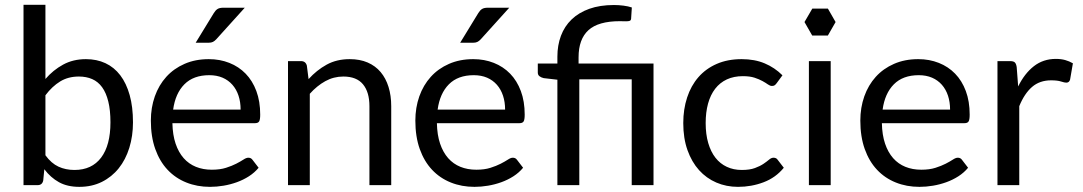

<svg xmlns="http://www.w3.org/2000/svg" viewBox="-20 -756 4423 784"><path d="M76 0V-736.5H165.5V-433.5Q197 -470 237.8 -492.2Q278.5 -514.5 331 -514.5Q375 -514.5 410.5 -498Q446 -481.5 471 -448.8Q496 -416 509.5 -367.8Q523 -319.5 523 -256.5Q523 -200.5 508 -152.2Q493 -104 464.8 -68.8Q436.5 -33.5 395.8 -13.2Q355 7 304 7Q255 7 220.8 -12Q186.5 -31 161 -65L156.5 -19Q152.5 0 133.5 0ZM302 -443.5Q258.5 -443.5 225.8 -423.5Q193 -403.5 165.5 -367V-122Q189.5 -89 218.8 -75.5Q248 -62 284 -62Q355 -62 393 -112.5Q431 -163 431 -256.5Q431 -306 422.2 -341.5Q413.5 -377 397 -399.8Q380.5 -422.5 356.5 -433Q332.5 -443.5 302 -443.5Z M832.5 -514.5Q878 -514.5 916.5 -499.2Q955 -484 983 -455.2Q1011 -426.5 1026.8 -384.2Q1042.5 -342 1042.5 -288Q1042.5 -267 1038 -260Q1033.5 -253 1021 -253H684Q685 -205 697 -169.5Q709 -134 730 -110.2Q751 -86.5 780 -74.8Q809 -63 845 -63Q878.5 -63 902.8 -70.8Q927 -78.5 944.5 -87.5Q962 -96.5 973.8 -104.2Q985.5 -112 994 -112Q1005 -112 1011 -103.5L1036 -71Q1019.5 -51 996.5 -36.2Q973.5 -21.5 947.2 -12Q921 -2.5 893 2.2Q865 7 837.5 7Q785 7 740.8 -10.8Q696.5 -28.5 664.2 -62.8Q632 -97 614 -147.5Q596 -198 596 -263.5Q596 -316.5 612.2 -362.5Q628.5 -408.5 659 -442.2Q689.5 -476 733.5 -495.2Q777.5 -514.5 832.5 -514.5ZM834.5 -449Q770 -449 733 -411.8Q696 -374.5 687 -308.5H962.5Q962.5 -339.5 954 -365.2Q945.5 -391 929 -409.8Q912.5 -428.5 888.8 -438.8Q865 -449 834.5 -449ZM979.5 -724.5 863 -595.5Q856 -588 849.2 -584.8Q842.5 -581.5 832 -581.5H779L853 -702.5Q860 -714 868.2 -719.2Q876.5 -724.5 892.5 -724.5Z M1156 0V-506.5H1209Q1228 -506.5 1233 -488L1240 -433Q1273 -469.5 1313.8 -492Q1354.5 -514.5 1408 -514.5Q1449.5 -514.5 1481.2 -500.8Q1513 -487 1534.2 -461.8Q1555.5 -436.5 1566.5 -401Q1577.5 -365.5 1577.5 -322.5V0H1488.5V-322.5Q1488.5 -380 1462.2 -411.8Q1436 -443.5 1382 -443.5Q1342.5 -443.5 1308.2 -424.5Q1274 -405.5 1245 -373V0Z M1912.5 -514.5Q1958 -514.5 1996.5 -499.2Q2035 -484 2063 -455.2Q2091 -426.5 2106.8 -384.2Q2122.5 -342 2122.5 -288Q2122.5 -267 2118 -260Q2113.5 -253 2101 -253H1764Q1765 -205 1777 -169.5Q1789 -134 1810 -110.2Q1831 -86.5 1860 -74.8Q1889 -63 1925 -63Q1958.5 -63 1982.8 -70.8Q2007 -78.5 2024.5 -87.5Q2042 -96.5 2053.8 -104.2Q2065.5 -112 2074 -112Q2085 -112 2091 -103.5L2116 -71Q2099.5 -51 2076.5 -36.2Q2053.5 -21.5 2027.2 -12Q2001 -2.5 1973 2.2Q1945 7 1917.5 7Q1865 7 1820.8 -10.8Q1776.5 -28.5 1744.2 -62.8Q1712 -97 1694 -147.5Q1676 -198 1676 -263.5Q1676 -316.5 1692.2 -362.5Q1708.5 -408.5 1739 -442.2Q1769.5 -476 1813.5 -495.2Q1857.5 -514.5 1912.5 -514.5ZM1914.5 -449Q1850 -449 1813 -411.8Q1776 -374.5 1767 -308.5H2042.5Q2042.5 -339.5 2034 -365.2Q2025.5 -391 2009 -409.8Q1992.5 -428.5 1968.8 -438.8Q1945 -449 1914.5 -449ZM2059.5 -724.5 1943 -595.5Q1936 -588 1929.2 -584.8Q1922.5 -581.5 1912 -581.5H1859L1933 -702.5Q1940 -714 1948.2 -719.2Q1956.5 -724.5 1972.5 -724.5Z M2256 0V-430.5L2200 -437Q2189.5 -439.5 2182.8 -444.8Q2176 -450 2176 -460V-496.5H2256V-524.5Q2256 -571 2270.5 -609.8Q2285 -648.5 2314 -676.5Q2343 -704.5 2386.2 -720Q2429.5 -735.5 2487 -735.5Q2506 -735.5 2525.8 -733Q2545.5 -730.5 2560 -725.5L2557 -679Q2556 -672.5 2551 -670.8Q2546 -669 2536.5 -669Q2531 -669 2525 -669.2Q2519 -669.5 2511.5 -669.5Q2423 -669.5 2382.8 -632.8Q2342.5 -596 2342.5 -522V-496.5H2648.5V0H2559.5V-432H2345.5V0Z M3151.5 -416.5Q3147.5 -411 3143.5 -408Q3139.5 -405 3132 -405Q3124.5 -405 3115.8 -411.2Q3107 -417.5 3093.5 -425Q3080 -432.5 3060.8 -438.8Q3041.5 -445 3013.5 -445Q2976.5 -445 2948 -431.8Q2919.5 -418.5 2900.2 -393.5Q2881 -368.5 2871.2 -333Q2861.5 -297.5 2861.5 -253.5Q2861.5 -207.5 2872 -171.8Q2882.5 -136 2901.5 -111.8Q2920.5 -87.5 2947.8 -74.8Q2975 -62 3009 -62Q3041.5 -62 3062.5 -69.8Q3083.5 -77.5 3097.5 -87Q3111.5 -96.5 3120.5 -104.2Q3129.5 -112 3138.5 -112Q3150 -112 3155.5 -103.5L3180.5 -71Q3147.5 -30.5 3098 -11.8Q3048.5 7 2993.5 7Q2946 7 2905.2 -10.5Q2864.5 -28 2834.5 -61.2Q2804.5 -94.5 2787.2 -143Q2770 -191.5 2770 -253.5Q2770 -310 2785.8 -358Q2801.5 -406 2831.8 -440.8Q2862 -475.5 2906.5 -495Q2951 -514.5 3008.5 -514.5Q3061.5 -514.5 3102.5 -497.2Q3143.5 -480 3175 -448.5Z M3372 -506.5V0H3283V-506.5ZM3392 -666 3360.5 -721H3297L3265 -666L3296.5 -611H3360.5Z M3729.5 -514.5Q3775 -514.5 3813.5 -499.2Q3852 -484 3880 -455.2Q3908 -426.5 3923.8 -384.2Q3939.5 -342 3939.5 -288Q3939.5 -267 3935 -260Q3930.5 -253 3918 -253H3581Q3582 -205 3594 -169.5Q3606 -134 3627 -110.2Q3648 -86.5 3677 -74.8Q3706 -63 3742 -63Q3775.5 -63 3799.8 -70.8Q3824 -78.5 3841.5 -87.5Q3859 -96.5 3870.8 -104.2Q3882.5 -112 3891 -112Q3902 -112 3908 -103.5L3933 -71Q3916.5 -51 3893.5 -36.2Q3870.5 -21.5 3844.2 -12Q3818 -2.5 3790 2.2Q3762 7 3734.5 7Q3682 7 3637.8 -10.8Q3593.5 -28.5 3561.2 -62.8Q3529 -97 3511 -147.5Q3493 -198 3493 -263.5Q3493 -316.5 3509.2 -362.5Q3525.5 -408.5 3556 -442.2Q3586.5 -476 3630.5 -495.2Q3674.5 -514.5 3729.5 -514.5ZM3731.5 -449Q3667 -449 3630 -411.8Q3593 -374.5 3584 -308.5H3859.5Q3859.5 -339.5 3851 -365.2Q3842.5 -391 3826 -409.8Q3809.5 -428.5 3785.8 -438.8Q3762 -449 3731.5 -449Z M4053 0V-506.5H4104Q4118.5 -506.5 4124 -501Q4129.5 -495.5 4131.5 -482L4137.5 -403Q4163.5 -456 4201.8 -485.8Q4240 -515.5 4291.5 -515.5Q4312.5 -515.5 4329.5 -510.8Q4346.5 -506 4361 -497.5L4349.5 -431Q4346 -418.5 4334 -418.5Q4327 -418.5 4312.5 -423.2Q4298 -428 4272 -428Q4225.5 -428 4194.2 -401Q4163 -374 4142 -322.5V0Z"/></svg>

Font: LatoHex
Style: Regular
Weight: 400
Designer: Lukasz Dziedzic
Foundry: tyPoland Lukasz Dziedzic
Version: Version 1.104; Western+Polish opensource